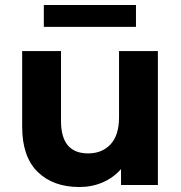

<svg xmlns="http://www.w3.org/2000/svg" viewBox="-20 -743 727 771"><path d="M614 -538V0H466V-64Q435 -29 392 -10.5Q349 8 299 8Q193 8 131 -53Q69 -114 69 -234V-538H225V-257Q225 -127 334 -127Q390 -127 424 -163.5Q458 -200 458 -272V-538ZM156 -723H526V-635H156Z"/></svg>

Font: Montserrat-Bold
Style: Bold
Weight: 700
Version: Version 7.200